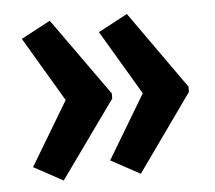

<svg xmlns="http://www.w3.org/2000/svg" viewBox="-40 -529 577 516"><g transform="rotate(-5 249.0 -270.5)"><path d="M468 -263 320 -55 241 -98 344 -270 241 -444 320 -486 468 -277ZM261 -263 112 -55 33 -98 136 -270 33 -444 112 -486 261 -277Z"/></g></svg>

Font: Noto Sans ExtraCondensed SemiBold
Style: Regular
Weight: 600
Width: 2
Designer: Monotype Design Team
Foundry: Monotype Imaging Inc.
Version: Version 2.013; ttfautohint (v1.8.4.7-5d5b)